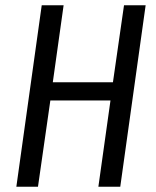

<svg xmlns="http://www.w3.org/2000/svg" viewBox="-20 -708 591 728"><path d="M124 0H42L138.2 -688H221.2L180.2 -396H408.2L450.2 -688H532.2L436 0H353L398.9 -327.1H170.9Z"/></svg>

Font: Fira Sans Compressed Book
Style: Italic
Weight: 350
Width: 3
Italic angle: -8°
Designer: Carrois Corporate & Edenspiekermann AG
Foundry: Carrois Corporate GbR & Edenspiekermann AG
Version: Version 4.203;PS 004.203;hotconv 1.0.88;makeotf.lib2.5.64775